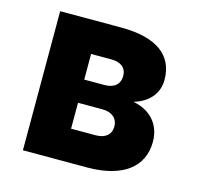

<svg xmlns="http://www.w3.org/2000/svg" viewBox="-81 -595 699 680"><g transform="rotate(15 268.0 -255.0)"><path d="M59 0H294C423 0 496 -54 496 -148C496 -210 458 -255 393 -267C452 -285 479 -325 479 -370C479 -460 414 -510 283 -510H59ZM294 -118H204V-213H294C328 -213 350 -195 350 -165C350 -134 328 -118 294 -118ZM278 -298H204V-392H278C312 -392 334 -377 334 -346C334 -314 312 -298 278 -298Z"/></g></svg>

Font: Finlandica
Style: Bold
Weight: 700
Designer: Niklas Ekholm, Juho Hiilivirta, Jaakko Suomalainen
Foundry: Helsinki Type Studio
Version: Version 2.000;Glyphs 3.2 (3202)